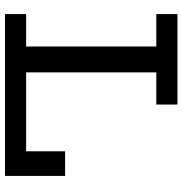

<svg xmlns="http://www.w3.org/2000/svg" viewBox="-1 -725 726 764"><g transform="rotate(90 362.0 -343.0)"><path d="M36 0V-84H582V-239H680V0ZM165 -47V-634H268V-47ZM36 -602V-686H396V-602Z"/></g></svg>

Font: BioRhyme ExtraBold
Style: Regular
Weight: 400
Version: Version 1.600;gftools[0.9.33]